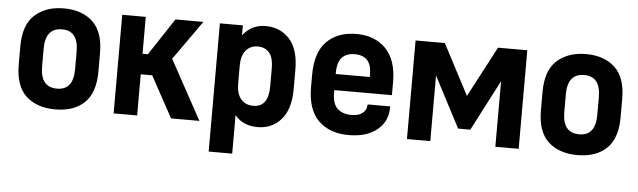

<svg xmlns="http://www.w3.org/2000/svg" viewBox="-45 -689 3352 1008"><g transform="rotate(5 1631.0 -184.5)"><path d="M101.6 -46.9Q44.9 -99.6 44.9 -211.9V-308.6Q44.9 -419.9 101.6 -472.7Q160.2 -526.4 255.9 -526.4Q352.5 -526.4 409.2 -472.7Q464.8 -419.9 464.8 -308.6V-211.9Q464.8 -99.6 409.2 -46.9Q353.5 5.9 255.9 5.9Q159.2 5.9 101.6 -46.9ZM341.8 -212.9V-306.6Q341.8 -416 255.9 -416Q168 -416 168 -306.6V-212.9Q168 -103.5 255.9 -103.5Q341.8 -103.5 341.8 -212.9Z M563.5 -519.5H687.5V-325.2H715.8L843.8 -519.5H991.2L844.7 -312.5L1015.6 0H866.2L748 -216.8H687.5V0H563.5Z M1078.1 -519.5H1199.2V-466.8Q1245.1 -526.4 1318.4 -526.4Q1396.5 -526.4 1445.3 -472.7Q1494.1 -418.9 1494.1 -311.5V-209Q1494.1 -102.5 1445.3 -47.9Q1397.5 5.9 1322.3 5.9Q1245.1 5.9 1202.1 -46.9V156.2H1078.1ZM1370.1 -212.9V-306.6Q1370.1 -365.2 1347.7 -390.6Q1325.2 -416 1287.1 -416Q1248 -416 1224.6 -387.7Q1201.2 -360.4 1201.2 -306.6V-212.9Q1201.2 -160.2 1224.6 -131.8Q1248 -103.5 1290 -103.5Q1370.1 -103.5 1370.1 -212.9Z M1707 -222.7V-209Q1707 -151.4 1733.4 -126Q1760.7 -100.6 1806.6 -100.6Q1845.7 -100.6 1865.2 -116.2Q1886.7 -132.8 1887.7 -160.2L1888.7 -163.1H2006.8V-158.2Q2006.8 -84 1952.1 -39.1Q1897.5 5.9 1801.8 5.9Q1702.1 5.9 1642.6 -51.8Q1584 -109.4 1584 -228.5V-292Q1584 -410.2 1640.6 -467.8Q1698.2 -526.4 1797.9 -526.4Q1895.5 -526.4 1953.1 -466.8Q2010.7 -407.2 2010.7 -292V-222.7ZM1730.5 -394.5Q1707 -370.1 1707 -310.5V-307.6H1886.7V-321.3Q1886.7 -419.9 1797.9 -419.9Q1753.9 -419.9 1730.5 -394.5Z M2109.4 0V-519.5H2263.7L2403.3 -252.9L2543.9 -519.5H2698.2V0H2575.2V-345.7L2436.5 -78.1H2372.1L2232.4 -345.7V0Z M2853.5 -46.9Q2796.9 -99.6 2796.9 -211.9V-308.6Q2796.9 -419.9 2853.5 -472.7Q2912.1 -526.4 3007.8 -526.4Q3104.5 -526.4 3161.1 -472.7Q3216.8 -419.9 3216.8 -308.6V-211.9Q3216.8 -99.6 3161.1 -46.9Q3105.5 5.9 3007.8 5.9Q2911.1 5.9 2853.5 -46.9ZM3093.8 -212.9V-306.6Q3093.8 -416 3007.8 -416Q2919.9 -416 2919.9 -306.6V-212.9Q2919.9 -103.5 3007.8 -103.5Q3093.8 -103.5 3093.8 -212.9Z"/></g></svg>

Font: Dinish
Style: Bold
Weight: 700
Designer: Bert Driehuis
Foundry: Playbeing
Version: Version 3.006; git-39231f3c-release